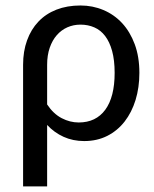

<svg xmlns="http://www.w3.org/2000/svg" viewBox="-20 -505 549 686"><path d="M62.5 -273.4Q62.5 -321.8 76.7 -360.8Q90.8 -399.9 117.2 -427.7Q143.6 -455.6 181.6 -470.5Q219.7 -485.4 267.6 -485.4Q311 -485.4 349.4 -469.2Q387.7 -453.1 416.3 -422.4Q444.8 -391.6 461.4 -346.9Q478 -302.2 478 -244.6Q478 -192.4 464.4 -147.9Q450.7 -103.5 425.3 -70.8Q399.9 -38.1 363.3 -19.5Q326.7 -1 280.8 -1Q240.7 -1 207.3 -16.1Q173.8 -31.2 148.4 -58.6V161.1H62.5ZM148.4 -131.8Q170.9 -98.1 200.4 -82.8Q230 -67.4 261.2 -67.4Q322.8 -67.4 356.2 -113Q389.6 -158.7 389.6 -244.6Q389.6 -290 380.6 -322.8Q371.6 -355.5 355.5 -376.5Q339.4 -397.5 316.9 -407.2Q294.4 -417 267.6 -417Q242.7 -417 220.9 -407.5Q199.2 -397.9 183.1 -379.6Q167 -361.3 157.7 -334.5Q148.4 -307.6 148.4 -273.4Z"/></svg>

Font: Carlito
Style: Regular
Weight: 400
Designer: Lukasz Dziedzic
Foundry: tyPoland Lukasz Dziedzic
Version: Version 1.103; Beta1; all basic design good, some composites